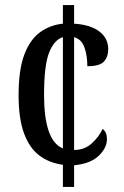

<svg xmlns="http://www.w3.org/2000/svg" viewBox="-20 -734 486 754"><path d="M227 -87Q174 -94 135 -123Q96 -152 74.5 -210Q53 -268 53 -360Q53 -460 75.5 -519.5Q98 -579 137.5 -607.5Q177 -636 227 -641V-714H271V-641Q335 -637 370 -610.5Q405 -584 405 -541Q405 -511 388.5 -492.5Q372 -474 323 -474Q323 -516 311.5 -548Q300 -580 271 -588V-145Q312 -145 340.5 -171Q369 -197 383 -228Q400 -215 400 -188Q400 -153 367.5 -122Q335 -91 271 -85V0H227ZM227 -588Q193 -578 173 -528Q153 -478 153 -361Q153 -273 171 -220Q189 -167 227 -151Z"/></svg>

Font: Noto Serif Tamil ExtraCondensed Medium
Style: Regular
Weight: 500
Width: 2
Designer: Indian Type Foundry, Tom Grace, and the Monotype Design Team
Foundry: Monotype Imaging Inc.
Version: Version 2.004; ttfautohint (v1.8.4.7-5d5b)